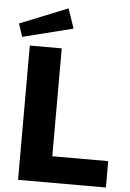

<svg xmlns="http://www.w3.org/2000/svg" viewBox="-62 -985 698 1030"><g transform="rotate(5 287.5 -470.0)"><path d="M265 -940 7 -836 30 -766 301 -834ZM75 -723V0H548V-142H247V-723Z"/></g></svg>

Font: United Sans ExtraBold
Style: Regular
Weight: 800
Designer: Pablo Impallari, Rodrigo Fuenzalida (Modified by Dan O. Williams)
Version: Version 1.000;PS 001.000;hotconv 1.0.88;makeotf.lib2.5.64775